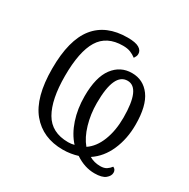

<svg xmlns="http://www.w3.org/2000/svg" viewBox="-135 -667 808 821"><g transform="rotate(30 269.0 -257.0)"><path d="M434 30Q385 30 339 -1Q323 4 304.5 7Q286 10 266 10Q167 10 110.5 -58Q54 -126 54 -268Q54 -409 108 -476.5Q162 -544 268 -544Q307 -544 324.5 -533.5Q342 -523 342 -506Q342 -498 339 -492.5Q336 -487 333 -482Q320 -492 305 -498Q290 -504 268 -504Q188 -504 152.5 -446Q117 -388 117 -268Q117 -152 152.5 -90.5Q188 -29 270 -29Q286 -29 300 -33Q268 -68 250.5 -120.5Q233 -173 233 -235Q233 -329 268 -375.5Q303 -422 360 -422Q416 -422 449.5 -376.5Q483 -331 483 -238Q483 -168 458 -111Q433 -54 386 -23Q410 -9 440 -9Q459 -9 470.5 -16.5Q482 -24 490 -35Q504 -29 504 -13Q504 3 487.5 16.5Q471 30 434 30ZM348 -51Q384 -75 403.5 -124.5Q423 -174 423 -238Q423 -384 360 -384Q293 -384 293 -236Q293 -181 307.5 -131.5Q322 -82 348 -51Z"/></g></svg>

Font: Noto Serif SemiCondensed Light
Style: Regular
Weight: 300
Width: 4
Designer: Monotype Design Team
Foundry: Monotype Imaging Inc.
Version: Version 2.013